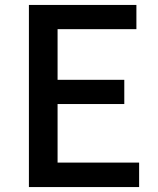

<svg xmlns="http://www.w3.org/2000/svg" viewBox="-20 -757 640 777"><path d="M97 0H543V-99H213V-336H483V-434H213V-639H532V-737H97Z"/></svg>

Font: Noto Sans CJK HK Medium
Style: Regular
Weight: 500
Designer: Ryoko NISHIZUKA 西塚涼子 (kana, bopomofo & ideographs); Paul D. Hunt (Latin, Greek & Cyrillic); Sandoll Communications 산돌커뮤니
Foundry: Adobe
Version: Version 2.004;hotconv 1.0.118;makeotfexe 2.5.65603